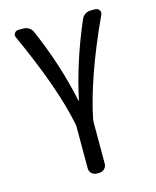

<svg xmlns="http://www.w3.org/2000/svg" viewBox="-112 -597 723 892"><g transform="rotate(-15 250.0 -150.5)"><path d="M206.1 -25.4Q169.9 -209 42 -489.3Q37.1 -500 43.9 -509.8Q50.8 -519.5 63.5 -519.5H83Q119.1 -519.5 131.8 -488.3Q210 -307.6 247.1 -128.9Q247.1 -127.9 248 -127.9Q249 -127.9 249 -128.9Q286.1 -304.7 364.3 -487.3Q378.9 -520.5 413.1 -519.5H432.6Q444.3 -519.5 451.2 -509.3Q458 -499 453.1 -488.3Q388.7 -349.6 347.7 -231.4Q306.6 -113.3 290 -26.4Q289.1 -23.4 289.1 -14.6V184.6Q289.1 199.2 278.8 209.5Q268.6 219.7 253.9 219.7H242.2Q227.5 219.7 217.3 210Q207 200.2 207 184.6V-14.6Q207 -22.5 206.1 -25.4Z"/></g></svg>

Font: Rounded-L Mgen+ 2m regular
Style: Regular
Weight: 400
Designer: [Source Han Sans]
Ryoko NISHIZUKA  (kana & ideographs); Paul D. Hunt (Latin, Greek & Cyrillic); Wenlong ZHANG  (bopomofo
Version: Version 1.059.20150602